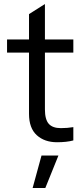

<svg xmlns="http://www.w3.org/2000/svg" viewBox="-20 -696 416 953"><path d="M344 1Q311 10 263 10Q201 10 162.5 -25Q124 -60 124 -131V-435H15V-500H124V-626L203 -676V-500H344V-435H203V-153Q203 -103 222 -81.5Q241 -60 282 -60Q314 -60 344 -65ZM186 76H270L205 237H142Z"/></svg>

Font: CBA Beacon Sans
Style: Regular
Weight: 400
Designer: Wei Huang
Foundry: Wei Huang
Version: Version 1.002